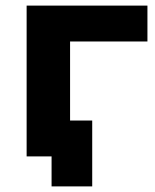

<svg xmlns="http://www.w3.org/2000/svg" viewBox="-20 -558 554 685"><path d="M506 -410H230V0H75V-538H506ZM309 -128V107H164V0H75V-128Z"/></svg>

Font: Montserrat-Bold
Style: Bold
Weight: 700
Version: Version 7.200